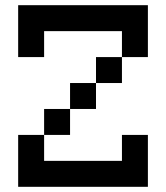

<svg xmlns="http://www.w3.org/2000/svg" viewBox="-20 -720 640 740"><path d="M50 0H550V-200H450V-100H150V-200H250V-300H350V-400H450V-500H350V-400H250V-300H150V-200H50ZM50 -500H150V-600H450V-500H550V-700H50Z"/></svg>

Font: Connection Serif
Style: Regular
Weight: 400
Version: Version 0.2